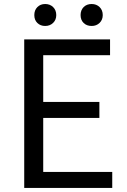

<svg xmlns="http://www.w3.org/2000/svg" viewBox="-20 -928 628 948"><path d="M99.6 0V-733.4H523.4V-655.3H193.4V-424.8H470.7V-345.7H193.4V-79.1H534.2V0ZM257.8 -853.5Q257.8 -830.1 242.2 -814.9Q226.6 -799.8 203.1 -799.8Q179.7 -799.8 164.6 -814.5Q149.4 -829.1 149.4 -853.5Q149.4 -877.9 164.6 -893.1Q179.7 -908.2 203.1 -908.2Q226.6 -908.2 242.2 -893.1Q257.8 -877.9 257.8 -853.5ZM432.6 -799.8Q408.2 -799.8 393.1 -814.5Q377.9 -829.1 377.9 -853.5Q377.9 -877.9 393.1 -893.1Q408.2 -908.2 432.6 -908.2Q456.1 -908.2 471.7 -893.1Q487.3 -877.9 487.3 -853.5Q487.3 -830.1 471.7 -814.9Q456.1 -799.8 432.6 -799.8Z"/></svg>

Font: Gen Shin Gothic Regular
Style: Regular
Weight: 400
Designer: [Source Han Sans]
Ryoko NISHIZUKA  (kana & ideographs); Paul D. Hunt (Latin, Greek & Cyrillic); Wenlong ZHANG  (bopomofo
Version: Version 1.002.20150607